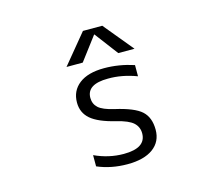

<svg xmlns="http://www.w3.org/2000/svg" viewBox="-107 -898 1213 1049"><g transform="rotate(-15 500.0 -373.5)"><path d="M485.4 -49.8Q611.3 -49.8 611.3 -132.8Q611.3 -168.9 585.4 -192.9Q559.6 -216.8 491.2 -233.4Q394.5 -256.8 352.5 -293Q310.5 -329.1 310.5 -386.7Q310.5 -453.1 360.4 -491.7Q410.2 -530.3 502 -530.3Q585.9 -530.3 669.9 -502.9V-439.5Q586.9 -470.7 507.8 -469.7Q387.7 -469.7 387.7 -392.6Q387.7 -358.4 411.6 -336.4Q435.5 -314.5 499 -299.8Q607.4 -275.4 647.5 -238.8Q687.5 -202.1 687.5 -132.8Q687.5 -65.4 636.2 -27.8Q585 9.8 491.2 9.8Q398.4 9.8 321.3 -23.4V-86.9Q401.4 -49.8 485.4 -49.8ZM690.4 -589.8H598.6L499 -721.7H497.1L397.5 -589.8H305.7L443.4 -756.8H552.7Z"/></g></svg>

Font: Gen Shin Gothic Monospace Normal
Style: Regular
Weight: 350
Designer: [Source Han Sans]
Ryoko NISHIZUKA  (kana & ideographs); Paul D. Hunt (Latin, Greek & Cyrillic); Wenlong ZHANG  (bopomofo
Version: Version 1.002.20150607